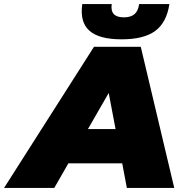

<svg xmlns="http://www.w3.org/2000/svg" viewBox="-72 -932 942 952"><path d="M-52 0 394 -700H626L792 0H557L534 -122H267L197 0ZM364 -292H501L467 -471ZM531 -737Q419 -737 371 -780Q323 -823 336 -912H482Q472 -846 542 -846Q576 -846 594.5 -861.5Q613 -877 618 -912H768Q754 -820 697.5 -778.5Q641 -737 531 -737Z"/></svg>

Font: Montserrat Black
Style: Italic
Weight: 900
Italic angle: -11.3°
Designer: Julieta Ulanovsky
Foundry: Julieta Ulanovsky
Version: Version 9.000; ttfautohint (v1.8.4.7-5d5b)